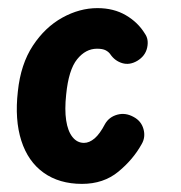

<svg xmlns="http://www.w3.org/2000/svg" viewBox="-20 -448 446 473"><path d="M182 5Q126 5 87.5 -22.5Q49 -50 32.5 -101.5Q16 -153 24 -223Q31 -290 61 -335.5Q91 -381 133.5 -404.5Q176 -428 220 -428Q260 -428 290 -410.5Q320 -393 337 -365Q347 -351 342.5 -330.5Q338 -310 318 -298Q299 -287 281 -292.5Q263 -298 252 -314Q248 -320 240.5 -324Q233 -328 219 -328Q191 -328 170 -302Q149 -276 143 -215Q139 -178 143 -151.5Q147 -125 158.5 -110.5Q170 -96 187 -96Q200 -96 213 -107Q226 -118 239 -143Q249 -160 269 -165.5Q289 -171 309 -160Q328 -150 333.5 -130Q339 -110 329 -93Q308 -55 271.5 -25Q235 5 182 5Z"/></svg>

Font: Edu SA Beginner
Style: Bold
Weight: 700
Version: Version 1.003